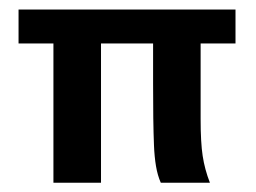

<svg xmlns="http://www.w3.org/2000/svg" viewBox="-20 -394 553 414"><path d="M95.2 0V-300.3H20V-373.5H487.8V-300.3H412.6V-137.2Q412.6 -86.9 417 -57.9Q421.4 -28.8 432.6 0H326.7Q319.8 -15.6 316.4 -35.6Q313 -55.7 312 -81.1Q311 -105 310.5 -140.4Q310.1 -175.8 310.1 -214.4V-300.3H197.8V0Z"/></svg>

Font: Harmattan
Style: Bold
Weight: 700
Designer: George W. Nuss III and SIL International
Foundry: SIL International
Version: Version 4.000